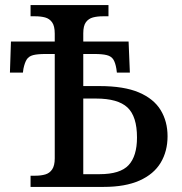

<svg xmlns="http://www.w3.org/2000/svg" viewBox="-20 -734 715 754"><path d="M100 0V-44H119Q141 -44 158 -49Q175 -54 185 -69Q195 -84 195 -112V-522H160Q127 -522 110 -517.5Q93 -513 85 -500.5Q77 -488 72 -464L70 -449H19L23 -571H195V-602Q195 -632 184.5 -646.5Q174 -661 157 -665.5Q140 -670 119 -670H100V-714H406V-670H383Q362 -670 345 -665.5Q328 -661 317.5 -647Q307 -633 307 -603V-571H485L490 -449H439L437 -464Q433 -488 425 -500.5Q417 -513 399.5 -517.5Q382 -522 350 -522H307V-396H370Q467 -396 525.5 -371Q584 -346 611 -301.5Q638 -257 638 -199Q638 -140 611 -95Q584 -50 528 -25Q472 0 387 0ZM371 -50Q452 -50 485 -85.5Q518 -121 518 -194Q518 -277 480.5 -312Q443 -347 357 -347H307V-50Z"/></svg>

Font: ET Text
Style: Regular
Weight: 470
Designer: Monotype Design Team
Foundry: Monotype Imaging Inc.
Version: Version 2.009